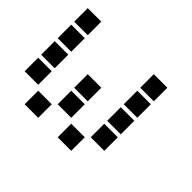

<svg xmlns="http://www.w3.org/2000/svg" viewBox="-111 -661 822 822"><g transform="rotate(45 300.0 -250.0)"><path d="M10 -491Q9 -491 9 -491Q9 -491 9 -490V-410Q9 -409 9 -409Q9 -409 10 -409H90Q91 -409 91 -409Q91 -409 91 -410V-490Q91 -491 91 -491Q91 -491 90 -491ZM410 -491Q409 -491 409 -491Q409 -491 409 -490V-410Q409 -409 409 -409Q409 -409 410 -409H490Q491 -409 491 -409Q491 -409 491 -410V-490Q491 -491 491 -491Q491 -491 490 -491ZM10 -391Q9 -391 9 -391Q9 -391 9 -390V-310Q9 -309 9 -309Q9 -309 10 -309H90Q91 -309 91 -309Q91 -309 91 -310V-390Q91 -391 91 -391Q91 -391 90 -391ZM410 -391Q409 -391 409 -391Q409 -391 409 -390V-310Q409 -309 409 -309Q409 -309 410 -309H490Q491 -309 491 -309Q491 -309 491 -310V-390Q491 -391 491 -391Q491 -391 490 -391ZM10 -291Q9 -291 9 -291Q9 -291 9 -290V-210Q9 -209 9 -209Q9 -209 10 -209H90Q91 -209 91 -209Q91 -209 91 -210V-290Q91 -291 91 -291Q91 -291 90 -291ZM210 -291Q209 -291 209 -291Q209 -291 209 -290V-210Q209 -209 209 -209Q209 -209 210 -209H290Q291 -209 291 -209Q291 -209 291 -210V-290Q291 -291 291 -291Q291 -291 290 -291ZM410 -291Q409 -291 409 -291Q409 -291 409 -290V-210Q409 -209 409 -209Q409 -209 410 -209H490Q491 -209 491 -209Q491 -209 491 -210V-290Q491 -291 491 -291Q491 -291 490 -291ZM10 -191Q9 -191 9 -191Q9 -191 9 -190V-110Q9 -109 9 -109Q9 -109 10 -109H90Q91 -109 91 -109Q91 -109 91 -110V-190Q91 -191 91 -191Q91 -191 90 -191ZM210 -191Q209 -191 209 -191Q209 -191 209 -190V-110Q209 -109 209 -109Q209 -109 210 -109H290Q291 -109 291 -109Q291 -109 291 -110V-190Q291 -191 291 -191Q291 -191 290 -191ZM410 -191Q409 -191 409 -191Q409 -191 409 -190V-110Q409 -109 409 -109Q409 -109 410 -109H490Q491 -109 491 -109Q491 -109 491 -110V-190Q491 -191 491 -191Q491 -191 490 -191ZM110 -91Q109 -91 109 -91Q109 -91 109 -90V-10Q109 -9 109 -9Q109 -9 110 -9H190Q191 -9 191 -9Q191 -9 191 -10V-90Q191 -91 191 -91Q191 -91 190 -91ZM310 -91Q309 -91 309 -91Q309 -91 309 -90V-10Q309 -9 309 -9Q309 -9 310 -9H390Q391 -9 391 -9Q391 -9 391 -10V-90Q391 -91 391 -91Q391 -91 390 -91Z"/></g></svg>

Font: Doto ExtraBold
Style: Regular
Weight: 800
Monospace: yes
Version: Version 1.000